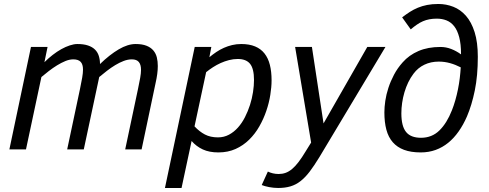

<svg xmlns="http://www.w3.org/2000/svg" viewBox="-20 -747 2447 960"><path d="M606 0 669.9 -301.8Q676.8 -334 680.9 -357.4Q685.1 -380.9 685.1 -397.9Q685.1 -423.8 674.1 -437Q663.1 -450.2 639.2 -450.2Q619.1 -450.2 598.1 -442.1Q577.1 -434.1 556.2 -421.4Q535.2 -408.7 514.6 -392.8Q494.1 -377 476.1 -361.8L398.9 0H315.9L379.9 -301.8Q386.7 -334.5 390.9 -358.4Q395 -382.3 395 -398.9Q395 -425.3 383.3 -437.7Q371.6 -450.2 346.2 -450.2Q327.6 -450.2 306.9 -441.7Q286.1 -433.1 265.1 -420.2Q244.1 -407.2 223.9 -391.6Q203.6 -376 187 -361.8L109.9 0H26.9L134.8 -512.2H217.8L202.1 -436Q221.7 -455.6 243.4 -472.4Q265.1 -489.3 286.6 -501.2Q308.1 -513.2 328.9 -520Q349.6 -526.9 367.2 -526.9Q398.4 -526.9 420.2 -519.5Q441.9 -512.2 455.1 -499Q468.3 -485.8 474.1 -467.3Q480 -448.7 480 -426.8Q528.3 -473.6 573.5 -500.2Q618.7 -526.9 658.2 -526.9Q690.9 -526.9 712.4 -518.3Q733.9 -509.8 746.6 -494.9Q759.3 -480 764.2 -460Q769 -439.9 769 -417Q769 -379.9 757.8 -331.1L688 0Z M887.7 192.9H804.7L953.6 -512.2H1036.6L1026.9 -460.9Q1043.5 -474.6 1061.5 -486.8Q1079.6 -499 1099.4 -507.8Q1119.1 -516.6 1140.6 -521.7Q1162.1 -526.9 1186 -526.9Q1226.6 -526.9 1255.4 -514.9Q1284.2 -502.9 1302.5 -479.7Q1320.8 -456.5 1329.3 -422.9Q1337.9 -389.2 1337.9 -345.2Q1337.9 -312 1331.5 -272.2Q1325.2 -232.4 1311.5 -192.4Q1297.9 -152.3 1276.6 -115Q1255.4 -77.6 1225.8 -48.6Q1196.3 -19.5 1158 -2.2Q1119.6 15.1 1071.8 15.1Q1026.4 15.1 994.1 0.2Q961.9 -14.6 938 -42ZM952.6 -115.2Q977.1 -88.9 1004.6 -74.5Q1032.2 -60.1 1069.8 -60.1Q1099.6 -60.1 1124.8 -73.5Q1149.9 -86.9 1169.9 -109.4Q1189.9 -131.8 1204.8 -161.1Q1219.7 -190.4 1230 -222.4Q1240.2 -254.4 1245.1 -286.6Q1250 -318.8 1250 -347.2Q1250 -403.3 1230.5 -427.7Q1210.9 -452.1 1168.9 -452.1Q1147 -452.1 1125.2 -446.5Q1103.5 -440.9 1083.5 -431.9Q1063.5 -422.9 1044.9 -410.9Q1026.4 -398.9 1010.7 -386.2Z M1319.3 110.8Q1330.1 116.2 1344 119.6Q1357.9 123 1373.5 123Q1391.6 123 1408 117.2Q1424.3 111.3 1440.2 98.1Q1456.1 85 1472.7 63.2Q1489.3 41.5 1508.3 9.8L1535.6 -34.2L1455.6 -512.2H1539.6L1597.7 -129.9L1816.4 -512.2H1907.2L1576.7 39.1Q1550.8 81.5 1528.6 110.8Q1506.3 140.1 1482.9 158.4Q1459.5 176.8 1432.4 184.8Q1405.3 192.9 1370.6 192.9Q1359.4 192.9 1347.9 191.7Q1336.4 190.4 1325.7 188.5Q1314.9 186.5 1305.4 183.8Q1295.9 181.2 1288.6 178.2Z M2285.2 -475.1Q2285.2 -526.4 2276.1 -560.8Q2267.1 -595.2 2251 -615.7Q2234.9 -636.2 2212.6 -645Q2190.4 -653.8 2164.1 -653.8Q2144 -653.8 2127.2 -650.6Q2110.4 -647.5 2095 -640.9Q2079.6 -634.3 2064.7 -624Q2049.8 -613.8 2033.7 -600.1L1990.7 -660.2Q2010.3 -675.3 2029.3 -687.5Q2048.3 -699.7 2069.6 -708.5Q2090.8 -717.3 2115.7 -722.2Q2140.6 -727.1 2171.9 -727.1Q2210.9 -727.1 2246.6 -713.1Q2282.2 -699.2 2309.6 -668.2Q2336.9 -637.2 2353 -586.7Q2369.1 -536.1 2369.1 -462.9Q2369.1 -368.2 2354 -294.7Q2338.9 -221.2 2314.9 -165Q2296.9 -123.5 2273.4 -90.1Q2250 -56.6 2221.2 -33.2Q2192.4 -9.8 2158 2.7Q2123.5 15.1 2084 15.1Q2034.7 15.1 2000.2 2.2Q1965.8 -10.7 1943.8 -35.9Q1921.9 -61 1911.9 -98.4Q1901.9 -135.7 1901.9 -185.1Q1901.9 -211.4 1906.5 -242.9Q1911.1 -274.4 1921.9 -307.4Q1932.6 -340.3 1950 -373.3Q1967.3 -406.2 1993.2 -435.1Q2025.4 -471.7 2072.5 -491.9Q2119.6 -512.2 2182.1 -512.2Q2210 -512.2 2235.8 -502.2Q2261.7 -492.2 2285.2 -475.1ZM1986.8 -180.2Q1986.8 -116.2 2010.3 -87.2Q2033.7 -58.1 2085 -58.1Q2139.6 -58.1 2177 -94.7Q2214.4 -131.3 2239.7 -195.8Q2249 -219.2 2256.6 -245.8Q2264.2 -272.5 2269.8 -300.3Q2275.4 -328.1 2278.8 -356Q2282.2 -383.8 2283.7 -410.2Q2257.3 -423.8 2230 -431.4Q2202.6 -439 2173.8 -439Q2134.3 -439 2102.1 -423.6Q2069.8 -408.2 2047.9 -378.9Q2032.7 -358.9 2021.2 -335.2Q2009.8 -311.5 2002.2 -285.6Q1994.6 -259.8 1990.7 -232.9Q1986.8 -206.1 1986.8 -180.2Z"/></svg>

Font: Clear Sans
Style: Italic
Weight: 400
Italic angle: -12°
Foundry: Intel Corporation
Version: Version 1.00